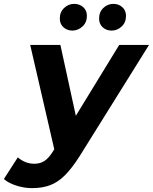

<svg xmlns="http://www.w3.org/2000/svg" viewBox="-110 -770 790 992"><path d="M56 202Q15 202 -25.5 189Q-66 176 -90 155L-18 43Q-1 58 20.5 67Q42 76 68 76Q98 76 120.5 61Q143 46 165 10L208 -58L222 -74L506 -538H660L302 36Q262 99 225.5 135.5Q189 172 148.5 187Q108 202 56 202ZM175 21 46 -538H202L300 -88ZM467 -612Q439 -612 420.5 -629Q402 -646 402 -674Q402 -708 424 -729Q446 -750 476 -750Q503 -750 522 -733Q541 -716 541 -688Q541 -654 518.5 -633Q496 -612 467 -612ZM264 -612Q237 -612 218 -629Q199 -646 199 -674Q199 -708 221.5 -729Q244 -750 273 -750Q301 -750 320 -733Q339 -716 339 -688Q339 -654 316 -633Q293 -612 264 -612Z"/></svg>

Font: Montserrat Thin
Style: Bold Italic
Weight: 700
Italic angle: -11.3°
Version: Version 9.000